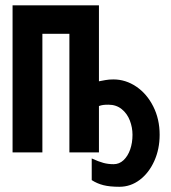

<svg xmlns="http://www.w3.org/2000/svg" viewBox="-20 -570 640 718"><path d="M323 103.5V22.5Q349 34.5 366.8 39.2Q384.5 44 405 44Q426 44 442 29Q458 14 466.8 -11Q475.5 -36 475.5 -66Q475.5 -93.5 465.5 -119.5Q455.5 -145.5 435 -162Q414.5 -178.5 385.5 -178.5Q373.5 -178.5 366 -177.5Q358.5 -176.5 350 -173.5V0H239.5V-443.5H138.5V0H27V-550H350V-266Q360.5 -268 374 -270.5Q387.5 -273 404 -273Q450 -273 489.8 -246Q529.5 -219 553.2 -171.8Q577 -124.5 577 -66Q577 -12.5 557 32Q537 76.5 502.8 102.5Q468.5 128.5 426.5 128.5Q390.5 128.5 366.8 122.5Q343 116.5 323 103.5Z"/></svg>

Font: JuliaMono
Style: Bold
Weight: 700
Monospace: yes
Designer: cormullion
Foundry: corm
Version: Version 0.055; ttfautohint (v1.8.4)